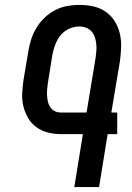

<svg xmlns="http://www.w3.org/2000/svg" viewBox="-20 -763 540 783"><path d="M283 0 318 -216H229Q201 -216 175.5 -222.5Q150 -229 129 -244Q108 -259 95 -281Q82 -303 75.5 -329Q69 -355 70.5 -382.5Q72 -410 76 -438L96 -556Q100 -581 108 -605Q116 -629 129.5 -651Q143 -673 162.5 -691.5Q182 -710 205.5 -722Q229 -734 254 -738.5Q279 -743 304 -743Q333 -743 360.5 -737Q388 -731 410.5 -715.5Q433 -700 447.5 -677Q462 -654 468.5 -627Q475 -600 474 -571Q473 -542 469 -513L434 -304H458V-216H419L384 0ZM333 -304 370 -528Q372 -542 373 -556.5Q374 -571 372.5 -585Q371 -599 366.5 -612Q362 -625 353 -635Q344 -645 331 -650Q318 -655 303 -655Q283 -655 262.5 -646Q242 -637 228 -620Q214 -603 206 -582.5Q198 -562 194 -542L175 -423Q173 -410 172 -397Q171 -384 172 -371Q173 -358 176 -346Q179 -334 186.5 -324Q194 -314 205 -309Q216 -304 229 -304Z"/></svg>

Font: Iosevka Term Curly Semibold
Style: Italic
Weight: 600
Italic angle: -9°
Designer: Belleve Invis
Foundry: Belleve Invis
Version: Version 32.3.0